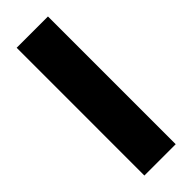

<svg xmlns="http://www.w3.org/2000/svg" viewBox="-183 -526 542 542"><g transform="rotate(-45 88.5 -255.0)"><path d="M26 0V-510H151V0Z"/></g></svg>

Font: Saira UltraCondensed Black
Style: Regular
Weight: 900
Width: 1
Designer: Hector Gatti with collaboration of the Omnibus-Type team
Foundry: Omnibus-Type
Version: Version 1.101